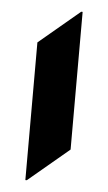

<svg xmlns="http://www.w3.org/2000/svg" viewBox="-46 -589 362 641"><g transform="rotate(5 134.5 -269.0)"><path d="M63.5 19.5V-441.9L200.2 -556.6H205.1V-95.2L68.4 19.5Z"/></g></svg>

Font: Gothica
Style: Bold
Weight: 700
Designer: Wojciech Kalinowski "wmk69" (wmk69@o2.pl)
Foundry: Wojciech Kalinowski "wmk69" (wmk69@o2.pl)
Version: Version 2.1.0; 2021-05-14